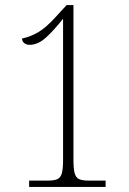

<svg xmlns="http://www.w3.org/2000/svg" viewBox="-20 -738 508 758"><path d="M95 0V-25H170Q193 -25 206 -30.5Q219 -36 224 -53.5Q229 -71 229 -107V-664Q191 -616 160 -588.5Q129 -561 97 -561Q84 -561 75.5 -568Q67 -575 67 -586Q98 -592 129.5 -610Q161 -628 199 -670L243 -718H270V-107Q270 -71 275 -53.5Q280 -36 293 -30.5Q306 -25 329 -25H397V0Z"/></svg>

Font: Noto Serif Ethiopic Condensed ExtraLight
Style: Regular
Weight: 200
Width: 3
Designer: Monotype Design Team
Foundry: Monotype Imaging Inc.
Version: Version 2.102; ttfautohint (v1.8.4.7-5d5b)